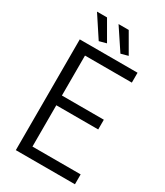

<svg xmlns="http://www.w3.org/2000/svg" viewBox="-226 -1020 956 1111"><g transform="rotate(30 252.0 -464.5)"><path d="M74 -740H460V-674H147V-407H427V-342H147V-66H469V0H74ZM174 -786 80 -929H147L222 -799ZM319 -786 224 -929H292L367 -799Z"/></g></svg>

Font: Encode Sans Compressed
Style: Regular
Weight: 400
Designer: Pablo Impallari, Andres Torresi
Foundry: Pablo Impallari, Andres Torresi
Version: Version 1.000; ttfautohint (v1.00) -l 8 -r 50 -G 200 -x 14 -